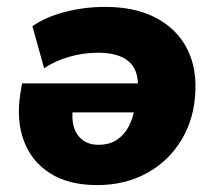

<svg xmlns="http://www.w3.org/2000/svg" viewBox="-20 -526 628 557"><path d="M262 11Q179 11 125 -23.5Q71 -58 49 -118Q27 -178 39 -254L44 -284H403L390 -200H173L192 -214Q187 -183 194 -158.5Q201 -134 219.5 -120Q238 -106 265 -106Q297 -106 318.5 -120Q340 -134 353 -158.5Q366 -183 371 -214L378 -252Q384 -292 373.5 -319Q363 -346 335.5 -359.5Q308 -373 264 -373Q221 -373 180 -361Q139 -349 108 -328L74 -450Q113 -477 169 -491.5Q225 -506 285 -506Q370 -506 429 -476Q488 -446 518.5 -392.5Q549 -339 547 -267Q545 -184 507 -121Q469 -58 405.5 -23.5Q342 11 262 11Z"/></svg>

Font: Nunito Sans 11pt Black
Style: Italic
Weight: 900
Italic angle: -9°
Version: Version 3.101;gftools[0.9.27]